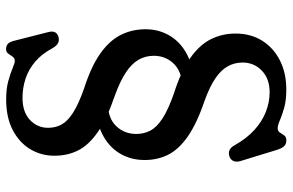

<svg xmlns="http://www.w3.org/2000/svg" viewBox="-184 -570 954 626"><g transform="rotate(90 293.0 -257.0)"><path d="M320.6 -92.9 318.7 -132.1Q365.3 -132.1 390.9 -158.6Q416.4 -185.1 416.7 -223.2Q417 -248.6 406.1 -269.6Q395.3 -290.7 366.5 -309.6Q337.7 -328.5 283.9 -347.3Q211.3 -370.5 168.7 -400.6Q126.1 -430.8 107.7 -467.7Q89.4 -504.7 89.4 -547.9Q89.4 -597.2 112.4 -634.3Q135.5 -671.5 176.7 -692.5Q217.9 -713.5 272.2 -713.5Q307.2 -713.5 331.8 -706.5Q356.4 -699.4 372.6 -692.4Q388.8 -685.3 398.2 -685.3Q407.6 -685.3 412 -692.4Q416.3 -699.4 421.4 -706.5Q426.5 -713.6 437.3 -713.6Q449.4 -713.6 456.4 -706.7Q463.4 -699.9 469 -681.7L505 -564.4Q509.3 -550.3 504.5 -540.3Q499.7 -530.4 487.9 -527.4Q466.1 -521.7 453.8 -544.5Q431.5 -584.3 403.6 -609.5Q375.6 -634.8 344.3 -646.9Q313 -659.1 280.6 -659.1Q236.6 -659.1 210.3 -633.7Q183.9 -608.3 183.9 -571Q183.9 -544.9 195.9 -523.1Q207.8 -501.2 234.7 -482.7Q261.6 -464.1 306.9 -447.7Q382.1 -422.1 424.7 -392.5Q467.2 -362.9 484.6 -328Q502 -293 501.7 -250.5Q501.4 -204.3 479.2 -168.8Q456.9 -133.2 416.4 -113.1Q375.8 -92.9 320.6 -92.9ZM230 -410.4 247.2 -372.8Q207.7 -369.2 184.8 -343.4Q161.9 -317.7 161.9 -281.3Q161.9 -254.2 174.8 -231.7Q187.6 -209.3 216.4 -190.3Q245.2 -171.2 292.9 -154Q368.1 -128.4 410.7 -98.8Q453.2 -69.2 470.6 -34.3Q488 0.7 487.7 43.2Q487.7 85.8 466.4 121.4Q445 156.9 404.2 178.4Q363.3 199.9 303.9 199.9Q269.2 199.9 243.6 192.8Q218 185.6 201.9 178.7Q185.7 171.8 178.7 171.8Q169.8 171.8 164.8 178.9Q159.8 185.9 154.8 193.1Q149.7 200.2 140.8 200.2Q129 200.2 122.6 194Q116.3 187.7 112.9 173.7L84.4 61.7Q77.9 35.4 100.9 29.2Q111.2 26.4 120.3 30.7Q129.3 35.1 137.4 49.3Q155.7 83.5 180.9 105.1Q206.1 126.7 236.2 136.6Q266.3 146.6 298.7 146.6Q345.3 146.6 370.8 122.6Q396.4 98.6 396.7 64.2Q397 40.2 386.6 20.4Q376.2 0.5 348.7 -17.4Q321.3 -35.4 269.9 -53.6Q197.3 -76.8 154.7 -106.9Q112.1 -137.1 93.7 -174Q75.4 -211 75.4 -254.2Q75.4 -295 93.5 -328.4Q111.6 -361.8 146.2 -383.4Q180.8 -405 230 -410.4Z"/></g></svg>

Font: Fraunces SuperSoft 9pt
Style: Regular
Weight: 900
Version: Version 1.000;[b76b70a41]